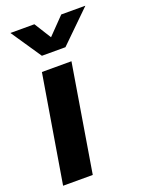

<svg xmlns="http://www.w3.org/2000/svg" viewBox="-141 -810 668 879"><g transform="rotate(-20 193.5 -370.0)"><path d="M10.3 0 97.2 -522.5H241.2L154.8 0ZM139.6 -739.7 190.9 -657.7 270.5 -739.7H387.2V-738.8L237.3 -592.3H122.6L23.4 -738.8V-739.7Z"/></g></svg>

Font: Inter 28pt
Style: Bold Italic
Weight: 700
Italic angle: -9.3988°
Designer: Rasmus Andersson
Foundry: rsms
Version: Version 4.001;git-66647c0bb